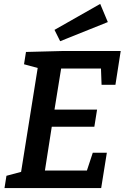

<svg xmlns="http://www.w3.org/2000/svg" viewBox="-20 -963 639 983"><path d="M500 -529 497 -612H293L259 -402H477L463 -314H245L210 -90H425L455 -181H527L498 0H3L13 -63L88 -83L173 -615L103 -634L113 -697L305 -702H598L571 -529ZM532 -850 288 -752 259 -810 493 -943Z"/></svg>

Font: Bitter Pro SemiBold
Style: Italic
Weight: 600
Italic angle: -9°
Designer: Sol Matas, and Bitter project Authors
Foundry: Sol Matas
Version: Version 1.010